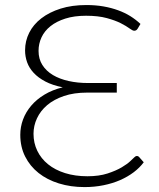

<svg xmlns="http://www.w3.org/2000/svg" viewBox="-20 -735 632 762"><path d="M550.5 -91Q534.5 -69.5 510.8 -51.5Q487 -33.5 456.8 -20.2Q426.5 -7 390.8 0.2Q355 7.5 315.5 7.5Q260.5 7.5 213.8 -7Q167 -21.5 133 -48.5Q99 -75.5 79.8 -113.8Q60.5 -152 60.5 -200Q60.5 -231.5 71.5 -261Q82.5 -290.5 103.8 -315.5Q125 -340.5 156.5 -359.5Q188 -378.5 229 -388.5Q188.5 -396.5 160 -411.5Q131.5 -426.5 113.5 -446Q95.5 -465.5 87.5 -488.2Q79.5 -511 79.5 -535Q79.5 -572.5 96 -605.2Q112.5 -638 144 -662.2Q175.5 -686.5 220.5 -700.8Q265.5 -715 322.5 -715Q359.5 -715 390.8 -709.5Q422 -704 448.8 -694.2Q475.5 -684.5 497.5 -670.8Q519.5 -657 537.5 -640L526.5 -621.5Q523 -616 519.5 -614.5Q516 -613 512.5 -613Q506.5 -613 494 -622.2Q481.5 -631.5 459.5 -642.8Q437.5 -654 403.8 -663.2Q370 -672.5 321.5 -672.5Q274.5 -672.5 239.2 -661.2Q204 -650 180.2 -631Q156.5 -612 144.8 -586.8Q133 -561.5 133 -533Q133 -501 148.2 -477Q163.5 -453 190 -437.2Q216.5 -421.5 252.2 -413.5Q288 -405.5 329.5 -405.5H443.5V-367.5H326Q273.5 -367.5 233.8 -354Q194 -340.5 167.2 -317.8Q140.5 -295 126.8 -265.5Q113 -236 113 -204Q113 -167.5 128 -136.5Q143 -105.5 170.8 -83Q198.5 -60.5 238.2 -48Q278 -35.5 327 -35.5Q373 -35.5 406.8 -46.5Q440.5 -57.5 463.2 -71Q486 -84.5 498.2 -96.5Q510.5 -108.5 513.5 -111Q518.5 -116 523 -116Q528 -116 531.5 -112.5Z"/></svg>

Font: Lato 2
Style: Regular
Weight: 300
Designer: Lukasz Dziedzic with Adam Twardoch and Botio Nikoltchev
Foundry: tyPoland Lukasz Dziedzic
Version: Version 2.015; 2015-08-06; http://www.latofonts.com/